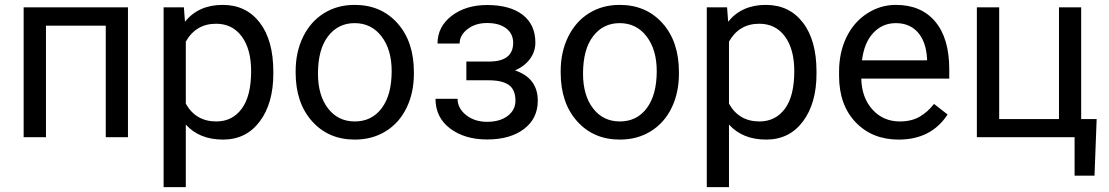

<svg xmlns="http://www.w3.org/2000/svg" viewBox="-20 -558 4510 781"><path d="M500.5 0H410.2V-453.6H167V0H76.2V-528.3H500.5Z M1091.8 -258.3Q1091.8 -137.7 1036.6 -64Q981.4 9.8 887.2 9.8Q791 9.8 735.8 -51.3V203.1H645.5V-528.3H728L732.4 -469.7Q787.6 -538.1 885.7 -538.1Q981 -538.1 1036.4 -466.3Q1091.8 -394.5 1091.8 -266.6ZM1001.5 -268.6Q1001.5 -357.9 963.4 -409.7Q925.3 -461.4 858.9 -461.4Q776.9 -461.4 735.8 -388.7V-136.2Q776.4 -64 859.9 -64Q924.8 -64 963.1 -115.5Q1001.5 -167 1001.5 -268.6Z M1182.6 -269Q1182.6 -346.7 1213.1 -408.7Q1243.7 -470.7 1298.1 -504.4Q1352.5 -538.1 1422.4 -538.1Q1530.3 -538.1 1596.9 -463.4Q1663.6 -388.7 1663.6 -264.6V-258.3Q1663.6 -181.2 1634 -119.9Q1604.5 -58.6 1549.6 -24.4Q1494.6 9.8 1423.3 9.8Q1315.9 9.8 1249.3 -64.9Q1182.6 -139.6 1182.6 -262.7ZM1273.4 -258.3Q1273.4 -170.4 1314.2 -117.2Q1355 -64 1423.3 -64Q1492.2 -64 1532.7 -117.9Q1573.2 -171.9 1573.2 -269Q1573.2 -356 1532 -409.9Q1490.7 -463.9 1422.4 -463.9Q1355.5 -463.9 1314.5 -410.6Q1273.4 -357.4 1273.4 -258.3Z M2067.4 -383.8Q2067.4 -420.9 2039.1 -442.6Q2010.7 -464.4 1961.4 -464.4Q1913.6 -464.4 1881.6 -439.5Q1849.6 -414.6 1849.6 -380.9H1759.8Q1759.8 -449.7 1817.4 -493.7Q1875 -537.6 1961.4 -537.6Q2054.2 -537.6 2106 -497.8Q2157.7 -458 2157.7 -384.3Q2157.7 -348.6 2136.2 -318.8Q2114.7 -289.1 2075.2 -271.5Q2167.5 -240.2 2167.5 -148.4Q2167.5 -75.7 2111.3 -33.2Q2055.2 9.3 1961.4 9.3Q1870.1 9.3 1810.8 -35.4Q1751.5 -80.1 1751.5 -156.2H1841.3Q1841.3 -117.7 1875.7 -90.1Q1910.2 -62.5 1961.4 -62.5Q2013.2 -62.5 2044.9 -86.4Q2076.7 -110.4 2076.7 -148.4Q2076.7 -192.9 2050 -212.2Q2023.4 -231.4 1967.3 -231.4H1877V-307.6H1975.1Q2067.4 -310.1 2067.4 -383.8Z M2260.7 -269Q2260.7 -346.7 2291.3 -408.7Q2321.8 -470.7 2376.2 -504.4Q2430.7 -538.1 2500.5 -538.1Q2608.4 -538.1 2675 -463.4Q2741.7 -388.7 2741.7 -264.6V-258.3Q2741.7 -181.2 2712.2 -119.9Q2682.6 -58.6 2627.7 -24.4Q2572.8 9.8 2501.5 9.8Q2394 9.8 2327.4 -64.9Q2260.7 -139.6 2260.7 -262.7ZM2351.6 -258.3Q2351.6 -170.4 2392.3 -117.2Q2433.1 -64 2501.5 -64Q2570.3 -64 2610.8 -117.9Q2651.4 -171.9 2651.4 -269Q2651.4 -356 2610.1 -409.9Q2568.8 -463.9 2500.5 -463.9Q2433.6 -463.9 2392.6 -410.6Q2351.6 -357.4 2351.6 -258.3Z M3301.3 -258.3Q3301.3 -137.7 3246.1 -64Q3190.9 9.8 3096.7 9.8Q3000.5 9.8 2945.3 -51.3V203.1H2855V-528.3H2937.5L2941.9 -469.7Q2997.1 -538.1 3095.2 -538.1Q3190.4 -538.1 3245.8 -466.3Q3301.3 -394.5 3301.3 -266.6ZM3210.9 -268.6Q3210.9 -357.9 3172.9 -409.7Q3134.8 -461.4 3068.4 -461.4Q2986.3 -461.4 2945.3 -388.7V-136.2Q2985.8 -64 3069.3 -64Q3134.3 -64 3172.6 -115.5Q3210.9 -167 3210.9 -268.6Z M3635.3 9.8Q3527.8 9.8 3460.4 -60.8Q3393.1 -131.3 3393.1 -249.5V-266.1Q3393.1 -344.7 3423.1 -406.5Q3453.1 -468.3 3507.1 -503.2Q3561 -538.1 3624 -538.1Q3727.1 -538.1 3784.2 -470.2Q3841.3 -402.3 3841.3 -275.9V-238.3H3483.4Q3485.4 -160.2 3529.1 -112.1Q3572.8 -64 3640.1 -64Q3688 -64 3721.2 -83.5Q3754.4 -103 3779.3 -135.3L3834.5 -92.3Q3768.1 9.8 3635.3 9.8ZM3624 -463.9Q3569.3 -463.9 3532.2 -424.1Q3495.1 -384.3 3486.3 -312.5H3751V-319.3Q3747.1 -388.2 3713.9 -426Q3680.7 -463.9 3624 -463.9Z M3953.6 -528.3H4044.4V-73.7H4287.6V-528.3H4377.9V-73.7H4440.9L4432.1 156.7H4351.1V0H3953.6Z"/></svg>

Font: Roboto-ThirdPerson-AD3FC
Style: ThirdPerson-AD3FC
Weight: 400
Designer: Google
Version: Version 2.137; 2017